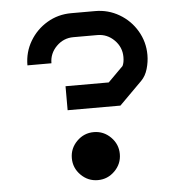

<svg xmlns="http://www.w3.org/2000/svg" viewBox="-51 -749 752 797"><g transform="rotate(-5 325.0 -350.0)"><path d="M540 -395 445 -300H225V-400H405L468 -463Q475 -477 475 -500Q475 -541 445.5 -570.5Q416 -600 375 -600H275Q234 -600 204.5 -570.5Q175 -541 175 -500H75Q75 -555 102 -600.5Q129 -646 174.5 -673Q220 -700 275 -700H375Q429 -700 475 -673Q521 -646 548 -600Q575 -554 575 -500Q575 -471 566.5 -442Q558 -413 540 -395ZM325 -200Q366 -200 395.5 -170.5Q425 -141 425 -100Q425 -59 395.5 -29.5Q366 0 325 0Q284 0 254.5 -29.5Q225 -59 225 -100Q225 -141 254.5 -170.5Q284 -200 325 -200Z"/></g></svg>

Font: Monoikos Medium
Style: Regular
Weight: 500
Designer: Brian Krent
Version: Version 0.088